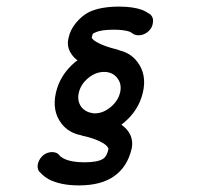

<svg xmlns="http://www.w3.org/2000/svg" viewBox="-20 -559 600 582"><path d="M341 -539Q383 -539 411 -529Q418 -526 424 -522.5Q430 -519 433 -517L436 -515Q447 -504 443 -487Q441 -475 431 -465Q417 -452 400 -452Q388 -452 380 -459L373 -463Q355 -469 325 -469Q287 -469 270 -461Q269 -461 268 -460Q262 -458 261 -456Q260 -454 258 -445L259 -443Q263 -437 274 -431Q294 -419 335 -409Q339 -408 343 -406Q376 -398 396 -372Q426 -333 413 -278Q400 -223 353 -185Q351 -183 348 -181Q362 -171 370 -159Q385 -136 379 -108Q366 -53 326 -25Q287 3 219 3Q163 3 127 -16Q122 -19 117 -22.5Q112 -26 109 -29Q106 -32 103.5 -34.5Q101 -37 99 -39L98 -40Q92 -50 95 -63Q99 -79 113 -90Q125 -98 138 -98Q154 -98 162 -86Q162 -85 172 -79Q195 -67 235 -67Q277 -67 293 -78Q304 -85 309 -108Q309 -109 307 -112Q303 -119 291 -126Q267 -140 228 -148Q227 -148 226 -149Q188 -156 166 -185Q137 -223 149.5 -278Q162 -333 209 -372Q212 -374 215 -376Q203 -385 196 -396Q181 -418 188 -445Q193 -469 211 -490.5Q229 -512 251 -523Q286 -539 341 -539ZM227 -234Q238 -221 255 -217Q256 -217 257 -217Q258 -217 258.5 -216.5Q259 -216 259 -216Q288 -212 315 -234Q338 -253 344 -278.5Q350 -304 335.5 -322.5Q321 -341 295.5 -341Q270 -341 247.5 -322.5Q225 -304 219 -278.5Q213 -253 227 -234Z"/></svg>

Font: Brass Mono
Style: Italic
Weight: 400
Italic angle: -13°
Monospace: yes
Version: Version 1.100; ttfautohint (v1.8.3) -l 8 -r 50 -G 200 -x 14 